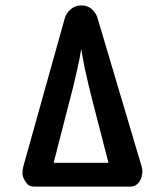

<svg xmlns="http://www.w3.org/2000/svg" viewBox="-20 -693 621 713"><path d="M107.4 0Q87.9 0 79.1 -12.2Q63.5 -33.2 63.5 -47.9Q63.5 -62.5 65.9 -72.3L220.2 -624Q225.6 -644 242.4 -658.4Q259.3 -672.9 282.2 -672.9Q305.2 -672.9 320.8 -659.2Q336.4 -645.5 342.3 -625.5L506.3 -73.7Q508.8 -66.4 508.8 -55.9Q508.8 -45.4 505.6 -35.4Q502.4 -25.4 497.1 -17.6Q484.4 0 464.8 0ZM179.2 -88.4H382.8L324.2 -315.4Q317.4 -340.8 310.1 -372.1L294.9 -438.5Q287.6 -474.1 281.7 -511.7Q275.9 -474.1 267.6 -438.5L252 -371.1Q244.1 -339.8 237.3 -314.5Z"/></svg>

Font: Supermercado
Style: Regular
Weight: 400
Designer: James Grieshaber
Foundry: James Grieshaber
Version: Version 1.002